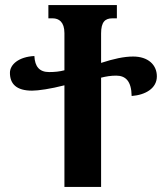

<svg xmlns="http://www.w3.org/2000/svg" viewBox="-20 -734 655 754"><path d="M503 -512C467 -512 426 -503 377 -487V-603C377 -648 393 -662 421 -662H439V-714H170V-662H187C211 -662 233 -648 233 -604V-458C214 -453 195 -451 173 -451C135 -451 117 -472 115 -514C54 -511 19 -481 19 -448C19 -405 44 -378 106 -378C130 -378 179 -385 233 -399V0H377V-429C397 -434 416 -437 436 -437C473 -437 496 -416 497 -357C551 -361 596 -387 596 -434C596 -480 561 -512 503 -512Z"/></svg>

Font: Noto Serif Georgian Condensed Bold
Style: Regular
Weight: 700
Width: 3
Designer: Monotype Design Team, Akaki Razmadze
Foundry: Google LLC
Version: Version 2.003